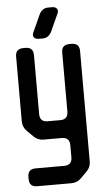

<svg xmlns="http://www.w3.org/2000/svg" viewBox="-60 -717 536 975"><g transform="rotate(-5 208.0 -229.5)"><path d="M49 180Q49 220 89 220H264Q293 220 313 200L346 167Q366 147 366 118V-445Q366 -485 326 -485H315Q275 -485 275 -445V-144Q275 -104 235 -104H171Q131 -104 131 -144V-445Q131 -485 91 -485H80Q40 -485 40 -445V-115Q40 -86 60 -66L93 -33Q113 -13 142 -13H235Q275 -13 275 27V89Q275 129 235 129H89Q49 129 49 169ZM162 -525H183Q200 -525 211.5 -534.5Q223 -544 229 -558L269 -646Q275 -660 267.5 -669.5Q260 -679 244 -679H223Q206 -679 194.5 -669.5Q183 -660 177 -646L137 -558Q131 -544 138.5 -534.5Q146 -525 162 -525Z"/></g></svg>

Font: WDXL Lubrifont SC
Style: Regular
Weight: 400
Designer: [WDXL Lubrifont] Copyright 2020-2022 (c) NightFurySL2001, Skr-ZERO; [ZCOOL QingKe HuangYou] Copyright 2018-2022 (c) The 
Version: Version 2.001;hotconv 1.1.1;makeotfexe 2.6.0